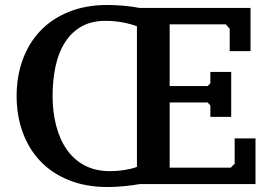

<svg xmlns="http://www.w3.org/2000/svg" viewBox="-20 -737 1104 774"><path d="M414 -717Q441 -717 476.5 -714Q512 -711 543 -705H990V-531H906V-621L890 -639H664V-390H817L828 -401V-447H912V-266H828V-312L817 -324H664V-61H910L926 -77V-179H1010V5H544Q516 10 481 13.5Q446 17 414 17Q326 17 257 -11Q188 -39 141.5 -88.5Q95 -138 71 -205Q47 -272 47 -350Q47 -428 71 -495Q95 -562 141.5 -611.5Q188 -661 257 -689Q326 -717 414 -717ZM424 -47Q452 -47 481 -51.5Q510 -56 532 -64V-631Q509 -640 475.5 -646.5Q442 -653 405 -653Q349 -653 309 -630.5Q269 -608 242.5 -567Q216 -526 204 -470Q192 -414 192 -350Q192 -286 206.5 -230Q221 -174 250 -133Q279 -92 322.5 -69.5Q366 -47 424 -47Z"/></svg>

Font: PT Serif Caption
Style: Semibold
Weight: 600
Designer: A.Korolkova, O.Umpeleva, V.Yefimov
Foundry: ParaType Ltd
Version: Version 1.00;May 2, 2020;FontCreator 12.0.0.2544 64-bit